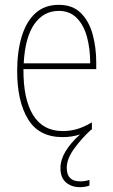

<svg xmlns="http://www.w3.org/2000/svg" viewBox="-20 -557 468 794"><path d="M256 137Q256 193 311 193Q323 193 334 191Q345 189 350 187V210Q344 213 333.5 215Q323 217 310 217Q276 217 253 197.5Q230 178 230 138Q230 104 251 69Q272 34 311 -1Q277 10 239 10Q141 10 96 -64Q51 -138 51 -263Q51 -343 69.5 -405Q88 -467 126 -502Q164 -537 223 -537Q280 -537 314 -503.5Q348 -470 363 -415.5Q378 -361 378 -298V-271H77Q76 -147 117 -81Q158 -15 239 -15Q271 -15 299.5 -23.5Q328 -32 360 -51V-22Q358 -21 355 -19Q317 16 286.5 58Q256 100 256 137ZM223 -512Q161 -512 122.5 -458Q84 -404 78 -295H353Q353 -356 339.5 -405Q326 -454 297 -483Q268 -512 223 -512Z"/></svg>

Font: Noto Sans Khmer Condensed Thin
Style: Regular
Weight: 100
Width: 3
Designer: Danh Hong and the Monotype Design Team
Foundry: Monotype Imaging Inc.
Version: Version 2.004; ttfautohint (v1.8.4.7-5d5b)